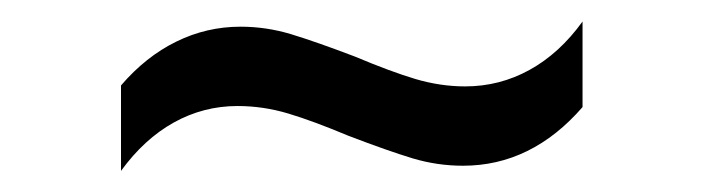

<svg xmlns="http://www.w3.org/2000/svg" viewBox="-20 -371 667 182"><path d="M208 -345.7Q232.4 -345.7 255.9 -338.6Q279.3 -331.5 316.4 -317.4Q350.1 -303.2 373.8 -296.1Q397.5 -289.1 420.9 -289.1Q453.6 -289.1 481.9 -304.7Q510.3 -320.3 532.2 -350.6V-269.5Q483.9 -213.9 418.9 -213.9Q394.5 -213.9 371.1 -220.9Q347.7 -228 310.5 -242.2Q276.9 -256.3 253.2 -263.4Q229.5 -270.5 205.1 -270.5Q172.9 -270.5 144.8 -254.9Q116.7 -239.3 94.7 -209V-290Q118.2 -317.4 147 -331.5Q175.8 -345.7 208 -345.7Z"/></svg>

Font: Pretendard Std
Style: Regular
Weight: 400
Designer: Base glyphs from Inter by Rasmus Andersson; Hangeul glyphs from Noto Sans CJK(Source Han Sans) by Jang Soo-young and Kan
Foundry: Kil Hyung-jin
Version: Version 1.309